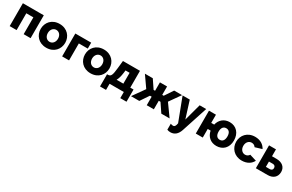

<svg xmlns="http://www.w3.org/2000/svg" viewBox="196 -2060 5804 3817"><g transform="rotate(30 3098.5 -152.0)"><path d="M537 -525H57V0H216V-386H378V0H537Z M899 10C1078 10 1180 -118 1180 -262C1180 -407 1077 -535 899 -535C720 -535 618 -407 618 -262C618 -118 720 10 899 10ZM782 -262C782 -343 833 -399 899 -399C965 -399 1015 -344 1015 -262C1015 -181 965 -125 899 -125C832 -125 782 -180 782 -262Z M1625 -525H1261V0H1420V-389H1625Z M1915 10C2094 10 2196 -118 2196 -262C2196 -407 2093 -535 1915 -535C1736 -535 1634 -407 1634 -262C1634 -118 1736 10 1915 10ZM1798 -262C1798 -343 1849 -399 1915 -399C1981 -399 2031 -344 2031 -262C2031 -181 1981 -125 1915 -125C1848 -125 1798 -180 1798 -262Z M2212 141H2350V0H2677V141H2820V-139H2745V-525H2354L2336 -354C2318 -183 2301 -144 2239 -139H2212ZM2431 -139C2457 -185 2474 -243 2485 -329L2492 -388H2586V-139Z M2858 -525 3035 -272 2842 0H3032L3164 -196H3203V0H3366V-196H3406L3538 0H3728L3533 -272L3711 -525H3530L3401 -332H3367V-525H3203V-332H3169L3039 -525Z M3801 216C3824 227 3850 231 3877 231C3968 231 4035 178 4072 66L4265 -525H4115L4010 -137L3888 -525H3723L3923 0C3911 70 3891 92 3860 92C3845 92 3823 89 3801 79Z M4489 -337V-525H4329V0H4489V-198H4555C4579 -72 4671 10 4803 10C4949 10 5056 -89 5056 -259C5056 -422 4957 -535 4804 -535C4680 -535 4584 -459 4557 -337ZM4702 -262C4702 -350 4741 -395 4803 -395C4863 -395 4903 -353 4903 -264C4903 -175 4864 -130 4802 -130C4742 -130 4702 -173 4702 -262Z M5105 -263C5105 -118 5210 10 5387 10C5508 10 5595 -48 5634 -129L5478 -177C5462 -146 5426 -125 5386 -125C5321 -125 5269 -180 5269 -263C5269 -345 5320 -399 5386 -399C5425 -399 5457 -381 5477 -349L5633 -396C5592 -478 5507 -535 5387 -535C5209 -535 5105 -408 5105 -263Z M5708 0H5979C6102 0 6182 -70 6182 -187C6182 -299 6098 -367 5971 -367H5867V-525H5708ZM5867 -123V-245H5957C5994 -245 6020 -222 6020 -183C6020 -144 5996 -123 5957 -123Z"/></g></svg>

Font: Raleway
Style: ExtraBold
Weight: 800
Designer: Matt McInerney, Pablo Impallari, Rodrigo Fuenzalida
Foundry: Matt McInerney, Pablo Impallari, Rodrigo Fuenzalida
Version: Version 3.000